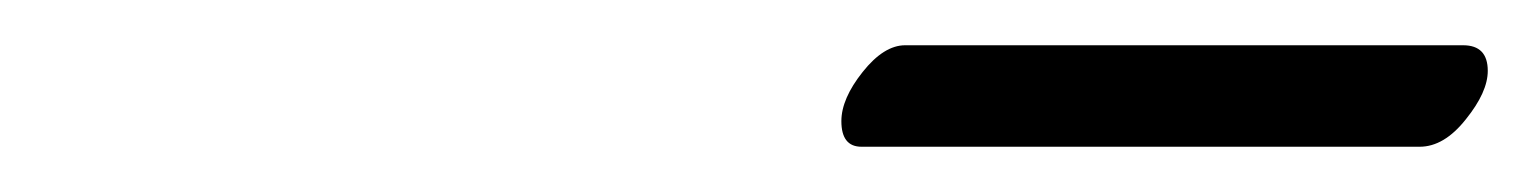

<svg xmlns="http://www.w3.org/2000/svg" viewBox="-20 -593 671 84"><path d="M601.1 -528.8H356.9Q348.1 -528.8 348.1 -540Q348.1 -549.8 357.4 -561.5Q366.7 -573.2 376 -573.2H620.1Q630.9 -573.2 630.9 -562Q630.9 -552.7 621.3 -540.8Q611.8 -528.8 601.1 -528.8Z"/></svg>

Font: Linear Smooth
Style: Italic
Weight: 400
Designer: Philipp H. Poll, Flanker
Foundry: Philipp H. Poll, reworked by Flanker
Version: Version 1.061 | FøM Fix